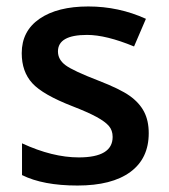

<svg xmlns="http://www.w3.org/2000/svg" viewBox="-20 -570 527 600"><path d="M444.8 -153.8Q444.8 -74.7 387.2 -32.5Q329.6 9.8 222.2 9.8Q114.3 9.8 48.8 -22.9V-122.1Q144 -78.1 226.1 -78.1Q332 -78.1 332 -142.1Q332 -162.6 320.3 -176.3Q308.6 -189.9 281.7 -204.6Q254.9 -219.2 207 -237.8Q113.8 -273.9 80.8 -310.1Q47.9 -346.2 47.9 -403.8Q47.9 -473.1 103.8 -511.5Q159.7 -549.8 255.9 -549.8Q351.1 -549.8 436 -511.2L398.9 -424.8Q311.5 -460.9 252 -460.9Q161.1 -460.9 161.1 -409.2Q161.1 -383.8 184.8 -366.2Q208.5 -348.6 288.1 -317.9Q355 -292 385.3 -270.5Q415.5 -249 430.2 -220.9Q444.8 -192.9 444.8 -153.8Z"/></svg>

Font: CAA NEO Sans SemiBold
Style: Regular
Weight: 600
Version: Version 1.10